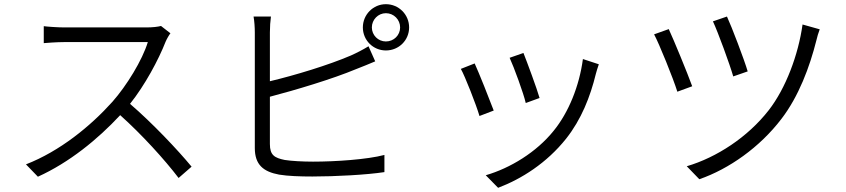

<svg xmlns="http://www.w3.org/2000/svg" viewBox="-20 -826 4040 917"><path d="M749 -702C734 -698 709 -695 679 -695H287C256 -695 200 -699 189 -701V-620C198 -621 252 -625 287 -625H686C660 -539 585 -417 517 -340C412 -223 266 -104 104 -41L161 18C311 -50 446 -160 554 -276C657 -184 766 -64 833 24L895 -30C829 -110 707 -239 601 -330C672 -419 737 -540 771 -627C776 -639 788 -660 794 -667Z M1269 -364C1391 -396 1566 -448 1681 -496C1711 -507 1745 -522 1772 -533L1740 -605C1714 -589 1685 -574 1656 -561C1549 -515 1387 -466 1269 -438V-671C1269 -698 1271 -725 1274 -747H1191C1195 -725 1197 -695 1197 -671V-119C1197 -39 1238 -6 1313 8C1355 15 1414 17 1472 17C1581 17 1731 9 1816 -4V-86C1733 -64 1581 -54 1475 -54C1425 -54 1372 -57 1340 -62C1291 -72 1269 -85 1269 -138ZM1823 -628C1786 -628 1756 -658 1756 -695C1756 -732 1786 -763 1823 -763C1861 -763 1891 -732 1891 -695C1891 -658 1861 -628 1823 -628ZM1823 -806C1762 -806 1713 -756 1713 -695C1713 -634 1762 -585 1823 -585C1885 -585 1934 -634 1934 -695C1934 -756 1885 -806 1823 -806Z M2480 -573 2414 -550C2434 -507 2481 -379 2491 -334L2557 -358C2545 -401 2496 -533 2480 -573ZM2764 -544C2747 -416 2696 -289 2624 -201C2542 -99 2417 -23 2300 11L2359 71C2470 29 2591 -47 2684 -164C2756 -255 2799 -363 2826 -474C2829 -486 2834 -501 2840 -519ZM2247 -523 2181 -497C2200 -464 2255 -324 2270 -272L2338 -298C2319 -349 2266 -482 2247 -523Z M3452 -747 3385 -724C3409 -673 3466 -517 3482 -461L3551 -485C3535 -540 3474 -700 3452 -747ZM3813 -709C3793 -565 3733 -404 3651 -299C3551 -171 3403 -74 3260 -32L3320 30C3462 -19 3609 -123 3712 -258C3795 -366 3847 -506 3879 -633C3882 -647 3889 -671 3895 -686L3813 -709ZM3174 -687 3104 -662C3127 -620 3196 -450 3215 -388L3286 -414C3262 -480 3199 -633 3174 -687Z"/></svg>

Font: Genne Gothic Normal
Style: Regular
Weight: 350
Designer: Ryoko NISHIZUKA (kana & ideographs); Paul D. Hunt (Latin, Greek & Cyrillic); Wenlong ZHANG (bopomofo); Sandoll Communica
Foundry: Adobe Systems Incorporated
Version: Version 1.004;PS 1.004;hotconv 16.6.51;makeotf.lib2.5.65220